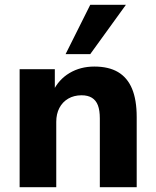

<svg xmlns="http://www.w3.org/2000/svg" viewBox="-20 -782 650 802"><path d="M62 0V-493H209V-400H201Q225 -450 270.5 -477Q316 -504 374 -504Q434 -504 473 -481Q512 -458 531.5 -411.5Q551 -365 551 -293V0H397V-287Q397 -321 389 -342Q381 -363 364 -373.5Q347 -384 321 -384Q289 -384 265 -370Q241 -356 228 -331Q215 -306 215 -273V0ZM254 -556 357 -762H506L357 -556Z"/></svg>

Font: Nunito Sans 11pt ExtraBold
Style: Regular
Weight: 800
Version: Version 3.101;gftools[0.9.27]